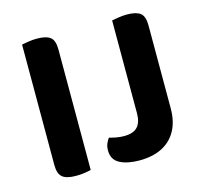

<svg xmlns="http://www.w3.org/2000/svg" viewBox="-94 -720 885 838"><g transform="rotate(-15 348.5 -301.0)"><path d="M72.2 -419.1H220V-1.3Q210.7 1.4 191.5 4.3Q172.3 7.1 151.8 7.1Q108.4 7.1 90.3 -8.6Q72.2 -24.4 72.2 -62.5ZM220 -235.6H72.2V-607.4Q82.2 -609.4 101.9 -612.6Q121.7 -615.8 140.8 -615.8Q182.7 -615.8 201.3 -601.3Q220 -586.8 220 -546.2ZM479.1 -289.7H626.9V-170.7Q626.9 -111.4 604 -70Q581.2 -28.7 538.8 -7.4Q496.5 13.8 437.2 13.8Q383.3 13.8 349 -3.9Q314.7 -21.7 314.7 -63.6Q314.7 -81.8 320.7 -95.4Q326.7 -108.9 333.1 -116.8Q351 -111.9 366.8 -109.1Q382.6 -106.3 400.3 -106.3Q441.1 -106.3 460.1 -126.5Q479.1 -146.7 479.1 -188.2ZM626.9 -228.1H479.1V-607.4Q489.1 -609.4 508.8 -612.6Q528.6 -615.8 547.4 -615.8Q589.3 -615.8 608.1 -601.3Q626.9 -586.8 626.9 -546.2Z"/></g></svg>

Font: Baloo Bhaina 2
Style: Regular
Weight: 400
Designer: Yesha Goshar, Manish Minz, Shuchita Grover and Ek Type
Foundry: Ek Type
Version: Version 1.700